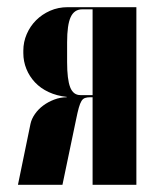

<svg xmlns="http://www.w3.org/2000/svg" viewBox="-20 -515 430 535"><path d="M360 -495H169Q142 -495 119.5 -485Q97 -475 80.5 -458.5Q64 -442 54.5 -420Q45 -398 45 -374V-367Q45 -344 53.5 -323Q62 -302 77.5 -285.5Q93 -269 115.5 -258.5Q138 -248 166 -245V-244Q148 -244 131 -237.5Q114 -231 100.5 -221Q87 -211 77.5 -197.5Q68 -184 65 -170L30 0H154L192 -182Q196 -202 199.5 -214.5Q203 -227 207 -233.5Q211 -240 217 -242Q223 -244 231 -244H238V0H360ZM167 -342V-397Q167 -446 177 -467.5Q187 -489 209 -489H238V-250H204Q184 -250 175.5 -272Q167 -294 167 -342Z"/></svg>

Font: Moniqa Black
Style: Regular
Weight: 900
Designer: Rajesh Rajput
Foundry: Rajesh Rajput
Version: Version 1.000